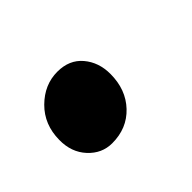

<svg xmlns="http://www.w3.org/2000/svg" viewBox="-49 -240 341 341"><g transform="rotate(-45 121.5 -69.5)"><path d="M20.2 -60.4Q20.5 -98.7 45.7 -123.7Q70.9 -148.6 103.5 -148.6Q133.4 -148.6 150.4 -128.5Q167.4 -108.4 167.4 -79.2Q167.4 -39.9 143.6 -14.8Q119.9 10.3 82.6 10.3Q56.8 10.3 38.3 -9.7Q19.8 -29.7 20.2 -60.4Z"/></g></svg>

Font: Merriweather 7pt Light
Style: Italic
Weight: 300
Italic angle: -7.8°
Designer: Eben Sorkin
Foundry: Eben Sorkin
Version: Version 2.200;gftools[0.9.31]